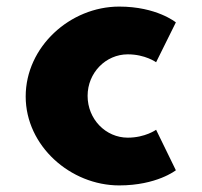

<svg xmlns="http://www.w3.org/2000/svg" viewBox="-20 -548 612 583"><path d="M368 -383C421 -383 454 -359 454 -359L514 -480C514 -480 456 -528 342 -528C193 -528 58 -406 58 -255C58 -105 194 15 342 15C456 15 514 -31 514 -31L454 -154C454 -154 421 -130 368 -130C301 -130 246 -186 246 -257C246 -327 301 -383 368 -383Z"/></svg>

Font: Sztylet
Style: Bd
Weight: 700
Foundry: Cannot Into Space Fonts, PlusOne Fonts
Version: Version 0.12